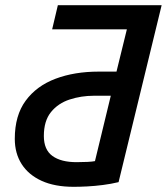

<svg xmlns="http://www.w3.org/2000/svg" viewBox="-20 -713 643 740"><path d="M264 7Q191 7 140.5 -16Q90 -39 63.5 -80.5Q37 -122 37 -178Q37 -268 79 -325Q121 -382 194 -409.5Q267 -437 360 -437H429L469 -600H181L203 -693H603L437 -11Q408 -4 376.5 0Q345 4 316.5 5.5Q288 7 264 7ZM275 -88Q299 -88 317.5 -89Q336 -90 346 -92L407 -344H342Q293 -344 248.5 -329.5Q204 -315 176.5 -281Q149 -247 149 -189Q149 -136 182 -112Q215 -88 275 -88Z"/></svg>

Font: Ubuntu Sans Mono Medium
Style: Italic
Weight: 500
Italic angle: -13.5°
Monospace: yes
Designer: Dalton Maag Ltd
Foundry: Dalton Maag Ltd
Version: Version 1.006